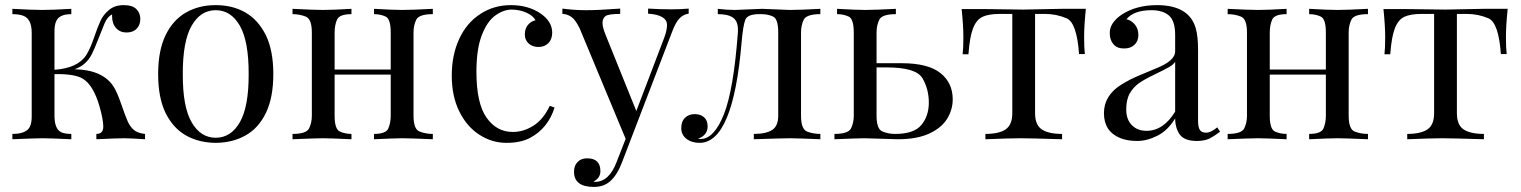

<svg xmlns="http://www.w3.org/2000/svg" viewBox="-20 -549 5997 757"><path d="M261.2 -514.2V-493.2Q212.9 -493.2 201.2 -464.8Q194.3 -449.2 194.8 -420.9V-273.9Q287.6 -280.3 320.8 -333Q336.4 -358.4 350.8 -400.9Q365.2 -443.4 376.5 -467.5Q387.7 -491.7 410.4 -510.3Q433.1 -528.8 467.5 -528.8Q502 -528.8 517.6 -513.2Q533.2 -497.6 533.2 -474.1Q533.2 -450.7 518.8 -435.8Q504.4 -420.9 478.8 -420.9Q453.1 -420.9 437.5 -438.5Q421.9 -456.1 421.9 -484.9V-492.2Q403.3 -483.4 391.8 -455.6Q380.4 -427.7 366.2 -391.6Q352.1 -355.5 342.3 -335.9Q319.3 -291 273.9 -275.9Q385.3 -273.9 428.2 -207Q441.9 -185.1 458 -138.4Q474.1 -91.8 483.6 -70.3Q493.2 -48.8 508.1 -36.4Q522.9 -23.9 551.8 -21V0Q493.2 -3.9 468.5 -3.9Q443.8 -3.9 359.9 0V-21Q387.2 -21 387.2 -49.6Q387.2 -78.1 372.1 -130.4Q348.1 -212.9 307.1 -238.3Q275.4 -258.3 194.8 -256.8V-92.8Q194.8 -39.6 222.2 -27.3Q236.3 -21 261.2 -21V0Q177.2 -3.9 148.9 -3.9Q120.6 -3.9 28.8 0V-21Q84 -21 97.7 -49.3Q105.5 -64.9 105 -92.8V-420.9Q104.5 -473.6 73.2 -486.3Q56.6 -493.2 28.8 -493.2V-514.2Q107.9 -509.8 147.2 -509.8Q186.5 -509.8 261.2 -514.2Z M700.7 -256.8Q700.2 -127.9 735.4 -67.4Q770.5 -5.9 830.6 -5.9Q890.6 -5.9 925.8 -67.4Q960.9 -128.9 960.4 -256.8Q960.9 -385.7 925.8 -447.3Q890.6 -508.8 830.6 -508.8Q770.5 -508.8 735.4 -447.3Q700.2 -385.7 700.7 -256.8ZM947.3 -14.6Q896.5 13.7 830.6 14.2Q764.6 13.7 713.9 -14.6Q663.1 -43 632.8 -103.5Q603.5 -164.1 603.5 -256.8Q603.5 -349.6 632.8 -410.2Q662.1 -470.7 713.9 -500Q764.6 -528.8 830.6 -528.8Q896.5 -528.8 947.3 -500Q998 -470.7 1028.3 -410.2Q1057.6 -349.6 1057.6 -256.8Q1057.6 -164.1 1028.3 -103.5Q999 -43 947.3 -14.6Z M1686.5 -514.2V-493.2Q1631.8 -493.2 1621.1 -471.2Q1610.4 -449.2 1610.4 -420.9V-92.8Q1610.4 -39.6 1634.3 -30.3Q1658.2 -21 1686.5 -21V0Q1594.7 -3.9 1566.4 -3.9Q1538.1 -3.9 1454.6 0V-21Q1502 -21 1511.2 -43Q1520.5 -64.9 1520.5 -92.8V-254.9H1299.3V-92.8Q1299.3 -39.6 1320.1 -30.3Q1340.8 -21 1365.7 -21V0Q1281.7 -3.9 1253.4 -3.9Q1225.1 -3.9 1133.3 0V-21Q1188 -21 1198.7 -43Q1209.5 -64.9 1209.5 -92.8V-420.9Q1209.5 -474.1 1185.5 -483.6Q1161.6 -493.2 1133.3 -493.2V-514.2Q1216.8 -509.8 1253.9 -509.8Q1291 -509.8 1365.7 -514.2V-493.2Q1317.9 -493.2 1308.6 -471.2Q1299.3 -449.2 1299.3 -420.9V-274.9H1520.5V-420.9Q1520.5 -474.6 1500 -483.9Q1479.5 -493.2 1454.6 -493.2V-514.2Q1529.3 -509.8 1566.2 -509.8Q1603 -509.8 1686.5 -514.2Z M1976.1 14.2Q1919.4 14.2 1869.6 -18.1Q1819.8 -50.3 1790.5 -110.4Q1761.2 -169.9 1761.2 -251Q1761.2 -332 1790.5 -395.5Q1819.8 -459 1873.5 -493.7Q1926.8 -528.8 1994.1 -528.8Q2061.5 -528.8 2109.4 -497.1Q2157.2 -465.3 2157.2 -419.9Q2156.7 -393.6 2142.1 -378.9Q2127.4 -364.3 2104 -363.8Q2080.6 -363.3 2064.9 -377Q2049.3 -390.6 2049.3 -413.1Q2049.3 -435.5 2061 -450.2Q2072.8 -464.8 2091.3 -469.2Q2081.5 -487.3 2055.7 -499Q2029.8 -510.7 1997.6 -511.2Q1965.3 -511.2 1932.6 -487.8Q1900.4 -464.4 1879.4 -409.7Q1858.4 -355 1858.4 -266.1Q1858.4 -141.6 1898.4 -85Q1938.5 -28.3 2002.4 -28.8Q2044.4 -28.8 2083.5 -53.7Q2122.6 -78.6 2147.5 -131.8L2166.5 -125Q2141.1 -43.9 2070.8 -5.9Q2032.7 14.6 1976.1 14.2Z M2294.9 75.2Q2347.2 75.2 2347.2 126Q2347.2 152.3 2320.3 167Q2322.3 168 2326.2 168Q2381.3 168 2411.1 89.8L2446.8 -1.5L2265.1 -438Q2248 -472.7 2231.2 -483.4Q2214.4 -494.1 2197.3 -494.1V-515.1Q2244.1 -508.8 2291.3 -508.8Q2338.4 -508.8 2425.3 -515.1V-494.1Q2377.4 -494.1 2366.5 -484.9Q2355.5 -475.6 2355.5 -458.5Q2355.5 -441.4 2368.2 -410.2L2488.8 -111.3L2599.1 -400.9Q2609.9 -430.2 2609.9 -450.2Q2609.9 -490.2 2535.2 -495.1V-515.1Q2587.9 -512.2 2625.7 -512.2Q2663.6 -512.2 2695.3 -515.1V-495.1Q2675.3 -492.7 2659.7 -477.1Q2644 -461.4 2630.4 -424.8L2432.1 91.8Q2413.1 141.1 2386.7 164.6Q2361.3 188 2321.3 188Q2243.2 188 2243.2 127.9Q2243.2 104 2257.3 89.6Q2271.5 75.2 2294.9 75.2Z M3214.4 -493.2Q3159.7 -493.2 3148.9 -471.2Q3138.2 -449.2 3138.2 -420.9V-92.8Q3138.2 -39.6 3162.1 -30.3Q3186 -21 3214.4 -21V0Q3122.1 -3.9 3094.7 -3.9Q3067.4 -3.9 2952.1 0V-21Q3000.5 -21 3024.4 -36.6Q3048.3 -52.2 3048.3 -92.8V-420.9Q3048.3 -474.6 3027.8 -483.9Q3007.3 -493.2 2982.4 -493.2H2973.1Q2927.7 -493.2 2918.7 -471.4Q2909.7 -449.7 2903.8 -380.9Q2870.1 14.2 2738.3 14.2Q2707 14.2 2686.5 -1.7Q2666 -17.6 2666 -43.9Q2666 -70.3 2680.9 -84.7Q2695.8 -99.1 2718.8 -99.1Q2741.7 -99.1 2755.9 -86.7Q2770 -74.2 2770 -50.8Q2770 -16.1 2732.4 -2Q2734.4 -1 2742.2 -1Q2795.4 -1 2834 -98.1Q2872.6 -195.3 2889.2 -420.9L2889.6 -430.7Q2889.6 -465.3 2870.4 -479.2Q2851.1 -493.2 2810.1 -493.2V-514.2Q2845.2 -509.8 2878.4 -509.8L2984.4 -514.2L3093.3 -509.8Q3135.3 -509.8 3214.4 -514.2Z M3509.3 -21Q3583.5 -21 3612.8 -56.4Q3642.1 -91.8 3642.1 -144.5Q3642.1 -197.3 3617.2 -240.2Q3592.3 -283.2 3476.1 -283.2H3436V-92.8Q3436 -40.5 3459 -30.8Q3481.9 -21 3509.3 -21ZM3512.2 -514.2V-493.2Q3457.5 -493.2 3446.8 -471.2Q3436 -449.2 3436 -420.9V-299.8H3535.2Q3638.7 -299.8 3687.5 -261.2Q3736.3 -222.7 3736.3 -157.2Q3736.3 -117.2 3714.6 -81.3Q3692.9 -45.4 3644.3 -22.7Q3595.7 0 3520 0L3388.2 -3.9Q3361.8 -3.9 3270 0V-21Q3324.7 -21 3335.4 -43Q3346.2 -64.9 3346.2 -92.8V-420.9Q3346.2 -474.6 3325.7 -483.9Q3305.2 -493.2 3280.3 -493.2V-514.2Q3355 -509.8 3391.8 -509.8Q3428.7 -509.8 3512.2 -514.2Z M4257.3 -335.9H4234.4Q4225.6 -459.5 4185.3 -476.8Q4145 -494.1 4100.1 -494.1H4061V-103Q4061 -56.6 4087.4 -38.8Q4113.8 -21 4167.5 -21V0Q4043 -3.9 4002.9 -3.9Q3962.9 -3.9 3865.2 0V-21Q3918.5 -21 3944.8 -38.8Q3971.2 -56.6 3971.2 -103V-494.1H3922.4Q3877.9 -494.1 3853.8 -482.7Q3829.6 -471.2 3816.4 -437.3Q3803.2 -403.3 3798.3 -335H3775.4Q3778.3 -357.9 3778.3 -402.3Q3778.3 -446.8 3771.5 -513.2H3867.2L4015.1 -511.2L4165 -514.2H4261.2Q4254.4 -447.8 4254.4 -403.3Q4254.4 -358.9 4257.3 -335.9Z M4420.4 -117.2Q4420.4 -78.1 4442.4 -55.7Q4464.4 -33.2 4500.5 -33.2Q4566.9 -33.2 4613.3 -108.9V-305.2Q4606 -293.9 4588.9 -284.2Q4571.8 -274.4 4530.3 -254.4Q4488.8 -234.4 4468.8 -219.7Q4448.7 -205.1 4434.6 -181.2Q4420.4 -156.7 4420.4 -117.2ZM4735.8 -25.9Q4753.9 -25.9 4779.3 -46.9L4790.5 -29.8Q4755.9 -3.9 4737.8 1.5Q4719.2 6.8 4699.2 6.8Q4650.9 6.8 4632.3 -17.6Q4613.8 -42 4613.3 -82Q4584 -34.2 4543 -13.7Q4502 6.8 4463.4 6.8Q4424.8 6.8 4396 -4.9Q4332.5 -31.2 4332.5 -103Q4332.5 -173.8 4403.3 -216.8Q4437 -237.3 4470.2 -251Q4503.4 -264.6 4541.5 -280.8Q4613.3 -310.1 4613.3 -346.2V-408.2Q4613.8 -465.8 4589.4 -487.3Q4564.9 -508.8 4520.5 -508.8Q4449.7 -508.8 4421.4 -473.1Q4440.9 -468.8 4454.6 -452.1Q4468.3 -435.5 4468.3 -411.1Q4468.3 -386.7 4452.6 -372.1Q4437 -357.4 4410.6 -357.9Q4384.3 -357.9 4369.6 -375Q4355 -392.1 4355.5 -419.9Q4355.5 -459 4402.3 -491.2Q4459.5 -528.8 4542.5 -528.8Q4669.4 -528.3 4694.8 -436.5Q4703.6 -405.3 4703.6 -351.1V-73.2Q4703.6 -48.3 4710.4 -37.1Q4717.3 -25.9 4735.8 -25.9Z M5373.5 -514.2V-493.2Q5318.8 -493.2 5308.1 -471.2Q5297.4 -449.2 5297.4 -420.9V-92.8Q5297.4 -39.6 5321.3 -30.3Q5345.2 -21 5373.5 -21V0Q5281.7 -3.9 5253.4 -3.9Q5225.1 -3.9 5141.6 0V-21Q5189 -21 5198.2 -43Q5207.5 -64.9 5207.5 -92.8V-254.9H4986.3V-92.8Q4986.3 -39.6 5007.1 -30.3Q5027.8 -21 5052.7 -21V0Q4968.8 -3.9 4940.4 -3.9Q4912.1 -3.9 4820.3 0V-21Q4875 -21 4885.7 -43Q4896.5 -64.9 4896.5 -92.8V-420.9Q4896.5 -474.1 4872.6 -483.6Q4848.6 -493.2 4820.3 -493.2V-514.2Q4903.8 -509.8 4940.9 -509.8Q4978 -509.8 5052.7 -514.2V-493.2Q5004.9 -493.2 4995.6 -471.2Q4986.3 -449.2 4986.3 -420.9V-274.9H5207.5V-420.9Q5207.5 -474.6 5187 -483.9Q5166.5 -493.2 5141.6 -493.2V-514.2Q5216.3 -509.8 5253.2 -509.8Q5290 -509.8 5373.5 -514.2Z M5920.4 -335.9H5897.5Q5888.7 -459.5 5848.4 -476.8Q5808.1 -494.1 5763.2 -494.1H5724.1V-103Q5724.1 -56.6 5750.5 -38.8Q5776.9 -21 5830.6 -21V0Q5706.1 -3.9 5666 -3.9Q5626 -3.9 5528.3 0V-21Q5581.5 -21 5607.9 -38.8Q5634.3 -56.6 5634.3 -103V-494.1H5585.4Q5541 -494.1 5516.8 -482.7Q5492.7 -471.2 5479.5 -437.3Q5466.3 -403.3 5461.4 -335H5438.5Q5441.4 -357.9 5441.4 -402.3Q5441.4 -446.8 5434.6 -513.2H5530.3L5678.2 -511.2L5828.1 -514.2H5924.3Q5917.5 -447.8 5917.5 -403.3Q5917.5 -358.9 5920.4 -335.9Z"/></svg>

Font: PlayfairDisplay-Regular
Style: Regular
Weight: 400
Designer: Claus Eggers Sørensen
Foundry: Claus Eggers Sørensen
Version: Version 1.002;PS 001.002;hotconv 1.0.70;makeotf.lib2.5.58329